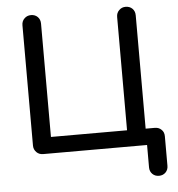

<svg xmlns="http://www.w3.org/2000/svg" viewBox="-62 -839 999 1075"><g transform="rotate(-5 437.5 -301.5)"><path d="M788.1 177.7Q765.6 177.7 751 163.1Q736.3 148.4 736.3 126Q736.3 84 736.3 0Q589.8 0 152.3 0Q129.9 0 115.2 -14.6Q99.6 -30.3 99.6 -51.8Q99.6 -277.3 99.6 -728.5Q99.6 -752 115.2 -766.6Q129.9 -781.2 152.3 -781.2Q174.8 -781.2 189.5 -766.6Q204.1 -752 204.1 -728.5Q204.1 -516.6 204.1 -91.8Q310.5 -91.8 631.8 -91.8Q631.8 -251 631.8 -728.5Q631.8 -752 647.5 -766.6Q662.1 -781.2 683.6 -781.2Q707 -781.2 721.7 -766.6Q736.3 -752 736.3 -728.5Q736.3 -516.6 736.3 -91.8Q749 -91.8 788.1 -91.8Q810.5 -91.8 825.2 -77.1Q839.8 -63.5 839.8 -40Q839.8 15.6 839.8 126Q839.8 148.4 825.2 163.1Q810.5 177.7 788.1 177.7Z"/></g></svg>

Font: Abed
Style: Bold
Weight: 700
Designer: Johan Aakerlund
Version: Version 3.105